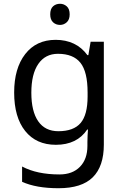

<svg xmlns="http://www.w3.org/2000/svg" viewBox="-20 -757 655 1017"><path d="M275 -546Q328 -546 370.5 -526Q413 -506 443 -465H448L460 -536H530V9Q530 124 471.5 182Q413 240 290 240Q172 240 97 206V125Q176 167 295 167Q364 167 403.5 126.5Q443 86 443 16V-5Q443 -17 444 -39.5Q445 -62 446 -71H442Q388 10 276 10Q172 10 113.5 -63Q55 -136 55 -267Q55 -395 113.5 -470.5Q172 -546 275 -546ZM287 -472Q220 -472 183 -418.5Q146 -365 146 -266Q146 -167 182.5 -114.5Q219 -62 289 -62Q370 -62 407 -105.5Q444 -149 444 -246V-267Q444 -377 406 -424.5Q368 -472 287 -472ZM298 -737Q318 -737 333.5 -723.5Q349 -710 349 -681Q349 -653 333.5 -639Q318 -625 298 -625Q276 -625 261 -639Q246 -653 246 -681Q246 -710 261 -723.5Q276 -737 298 -737Z"/></svg>

Font: Noto Sans Lepcha
Style: Regular
Weight: 400
Designer: Monotype Design Team
Foundry: Monotype Imaging Inc.
Version: Version 2.006; ttfautohint (v1.8.4.7-5d5b)